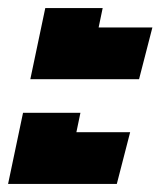

<svg xmlns="http://www.w3.org/2000/svg" viewBox="-42 -499 397 475"><path d="M33 -303 70 -479H212L202 -431H335L302 -303ZM-22 -44 15 -220H157L147 -172H280L247 -44Z"/></svg>

Font: Kanit
Style: Bold Italic
Weight: 700
Italic angle: -12°
Designer: Katatrad Team
Foundry: CadsonDemak
Version: Version 2.000; ttfautohint (v1.8.3)